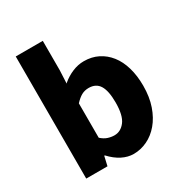

<svg xmlns="http://www.w3.org/2000/svg" viewBox="-186 -936 1031 1088"><g transform="rotate(-30 329.0 -392.5)"><path d="M72 -799H249V-607L245 -522Q246 -523 247 -523.5Q248 -524 249 -526Q280 -552 317 -567.5Q354 -583 392 -583Q443 -583 484 -562.5Q525 -542 554.5 -504.5Q584 -467 599.5 -413.5Q615 -360 615 -295Q615 -221 595 -163.5Q575 -106 541.5 -66.5Q508 -27 465 -6.5Q422 14 376 14Q338 14 300.5 -5Q263 -24 229 -61H225L211 0H72ZM249 -165Q270 -146 291.5 -139Q313 -132 334 -132Q375 -132 403.5 -169Q432 -206 432 -291Q432 -366 410 -402Q388 -438 340 -438Q314 -438 293 -426.5Q272 -415 249 -390Z"/></g></svg>

Font: Kinto Sans Black
Style: Regular
Weight: 900
Designer: Authors: Ryoko NISHIZUKA  (kana & ideographs); Paul D. Hunt (Latin, Greek & Cyrillic); Wenlong ZHANG  (bopomofo); Sandol
Foundry: Adobe Systems Incorporated, ookami Inc.
Version: Version 0.001